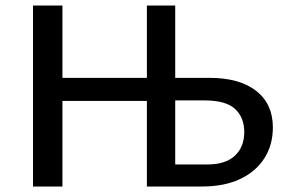

<svg xmlns="http://www.w3.org/2000/svg" viewBox="-20 -678 1055 698"><path d="M514 0V-658H617V-80H732Q800 -80 834 -112Q868 -144 868 -198Q868 -251 834.5 -282Q801 -313 723 -313H581V-395H741Q851 -395 911.5 -347.5Q972 -300 972 -215Q972 -151 941 -102.5Q910 -54 852.5 -27Q795 0 715 0ZM100 0V-658H207V0ZM134 -311V-395H588V-311Z"/></svg>

Font: Ysabeau Office SemiBold
Style: Regular
Weight: 600
Designer: Christian Thalmann (Catharsis Fonts)
Version: Version 2.001;gftools[0.9.30]; featfreeze: tnum,lnum,ss02